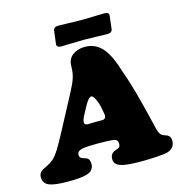

<svg xmlns="http://www.w3.org/2000/svg" viewBox="-141 -1012 1080 1141"><g transform="rotate(-15 399.0 -441.0)"><path d="M441.9 -774.9Q413.6 -774.9 368.4 -773.2Q323.2 -771.5 306.2 -771.5Q291.5 -771.5 284.4 -776.9Q277.3 -782.2 278.8 -793.5L288.6 -873.5Q291.5 -895.5 321.3 -895.5Q338.4 -895.5 383.3 -893.8Q428.2 -892.1 456.5 -892.1H466.8Q495.1 -892.1 540.8 -893.8Q586.4 -895.5 603.5 -895.5Q617.7 -895.5 624.8 -890.1Q631.8 -884.8 630.4 -873.5L621.1 -793.5Q618.2 -771.5 587.9 -771.5Q570.8 -771.5 525.9 -773.2Q481 -774.9 452.6 -774.9ZM241.2 -136.7 240.2 -134.3Q237.3 -127.4 237.3 -122.6Q237.3 -108.4 247.6 -101.6Q252.4 -98.6 263.9 -95Q275.4 -91.3 278.8 -89.8Q298.3 -82 298.3 -49.8Q298.3 -36.6 293.2 -26.6Q288.1 -16.6 280.5 -9.8Q272.9 -2.9 259.5 1.7Q246.1 6.3 233.6 8.8Q221.2 11.2 201.9 12.7Q182.6 14.2 168.2 14.4Q153.8 14.6 131.3 14.6Q55.2 14.6 21 0.5Q-13.2 -13.7 -13.2 -52.7Q-13.2 -78.6 9.8 -92.8Q14.6 -95.7 39.1 -107.4Q63.5 -119.1 78.6 -132.3Q97.2 -148.4 118.7 -182.4Q140.1 -216.3 172.4 -277.3L289.1 -497.1Q313.5 -542.5 323 -573.5Q332.5 -604.5 332.5 -640.6Q332.5 -686.5 363.5 -709.7Q394.5 -732.9 438.5 -732.9Q497.1 -732.9 536.1 -695.3Q575.2 -657.7 603 -579.1Q642.1 -468.8 666 -381.6Q689.9 -294.4 722.7 -155.8Q730 -123 744.6 -111.3Q750 -106.4 762 -102.8Q773.9 -99.1 778.3 -96.7Q797.9 -85.9 797.9 -60.5Q797.9 -14.6 753.4 -0.5Q735.4 5.4 684.1 8.5Q632.8 11.7 589.4 11.7Q523.4 11.7 486.8 5.4Q457.5 1 440.9 -11Q424.3 -22.9 424.3 -46.9Q424.3 -74.2 445.3 -86.9Q450.2 -90.3 461.2 -93.8Q472.2 -97.2 475.6 -99.1Q488.3 -106.9 488.3 -123Q488.3 -127.9 487.3 -132.3L486.8 -134.8Q483.4 -152.8 455.6 -155.3Q420.4 -158.2 363.3 -158.2Q303.2 -158.2 276.4 -153.8Q247.6 -148.9 241.2 -136.7ZM402.3 -285.6Q409.2 -285.6 418 -285.4Q426.8 -285.2 427.7 -285.2Q438 -285.2 444.1 -291.7Q450.2 -298.3 450.2 -309.1Q450.2 -314.5 444.3 -344.7L439 -370.1Q434.1 -392.6 422.1 -415.5Q410.2 -438.5 400.9 -438.5Q384.3 -438.5 360.8 -396L332 -342.8Q317.9 -317.9 317.9 -299.8Q317.9 -292 324 -288.1Q330.1 -284.2 336.9 -284.2Q338.9 -284.2 364.5 -284.9Q390.1 -285.6 402.3 -285.6Z"/></g></svg>

Font: Cooper* Black
Style: Italic
Weight: 900
Italic angle: -7°
Designer: Owen Earl
Foundry: indestructible type*
Version: Version 0.001